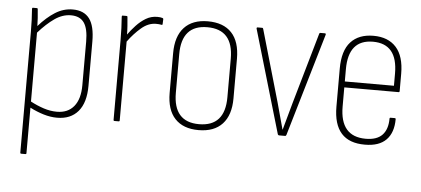

<svg xmlns="http://www.w3.org/2000/svg" viewBox="-48 -587 1910 872"><g transform="rotate(5 907.5 -151.5)"><path d="M74 185Q70 185 70 181V-369Q70 -396 69 -423.5Q68 -451 66 -475Q66 -480 70 -480H88Q92 -480 92 -476Q94 -456 95.5 -435.5Q97 -415 97 -399Q134 -441 171.5 -464.5Q209 -488 251 -488Q302 -488 327 -455Q352 -422 352 -350V-149Q352 -72 318 -32Q284 8 222 8Q192 8 160.5 -1.5Q129 -11 98 -27V181Q98 185 94 185ZM245 -461Q207 -461 171 -436Q135 -411 98 -369V-55Q128 -39 158.5 -29Q189 -19 219 -19Q269 -19 296.5 -52.5Q324 -86 324 -149V-348Q324 -407 305 -434Q286 -461 245 -461Z M483 0Q479 0 479 -4V-368Q479 -425 475 -475Q475 -480 479 -480H497Q501 -480 501 -476Q503 -456 504.5 -435Q506 -414 506 -396Q521 -417 541 -438.5Q561 -460 584.5 -474Q608 -488 636 -488Q651 -488 660 -485Q664 -484 664 -480Q664 -468 663 -458Q663 -452 657 -454Q647 -456 633 -456Q598 -456 566 -428.5Q534 -401 507 -364V-4Q507 0 503 0Z M867 8Q797 8 759.5 -32Q722 -72 722 -149V-330Q722 -407 759.5 -447.5Q797 -488 867 -488Q938 -488 975.5 -448Q1013 -408 1013 -330V-149Q1013 -73 975.5 -32.5Q938 8 867 8ZM867 -19Q985 -19 985 -152V-328Q985 -461 867 -461Q750 -461 750 -328V-152Q750 -19 867 -19Z M1234 0Q1230 0 1228 -4L1090 -474Q1089 -480 1094 -480H1115Q1119 -480 1120 -475L1214 -149Q1231 -89 1247 -28H1248Q1257 -59 1265 -89.5Q1273 -120 1282 -151L1375 -475Q1376 -480 1380 -480H1401Q1406 -480 1405 -474L1267 -5Q1265 0 1262 0Z M1626 8Q1482 9 1482 -153V-326Q1482 -408 1518.5 -448Q1555 -488 1622 -488Q1689 -488 1725.5 -447.5Q1762 -407 1762 -327V-248Q1762 -243 1758 -243H1510V-156Q1510 -19 1627 -19Q1678 -19 1702.5 -45Q1727 -71 1727 -120Q1727 -124 1731 -124H1751Q1755 -124 1755 -120Q1755 -58 1722.5 -25Q1690 8 1626 8ZM1510 -270H1734V-326Q1734 -461 1622 -461Q1510 -461 1510 -326Z"/></g></svg>

Font: Sofia Sans Cond ExtraLight
Style: Regular
Weight: 200
Width: 3
Designer: Botio Nikoltchev, Ani Petrova
Foundry: lettersoup
Version: Version 4.100; ttfautohint (v1.8.3)